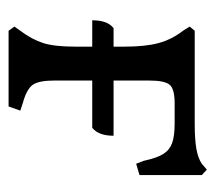

<svg xmlns="http://www.w3.org/2000/svg" viewBox="-48 -466 514 459"><g transform="rotate(90 209.5 -237.0)"><path d="M399 -462V-313L372 -305L365 -323Q358 -355 348.5 -370Q339 -385 322.5 -391Q306 -397 275 -397H227Q194 -397 183.5 -385.5Q173 -374 173 -335V-251H305Q305 -215 286 -200H173V-110Q173 -72 183.5 -57.5Q194 -43 227 -34L245 -28L235 0H54L44 -14L54 -28Q75 -56 83.5 -83Q92 -110 92 -159V-200H29Q29 -237 48 -251H92V-277Q92 -327 83.5 -358.5Q75 -390 54 -417L44 -433L54 -445H276Q314 -445 336.5 -449Q359 -453 372 -462L386 -474Z"/></g></svg>

Font: Kurale
Style: Regular
Weight: 400
Designer: Eduardo Rodriguez Tunni
Foundry: Eduardo Rodriguez Tunni
Version: Version 2.000